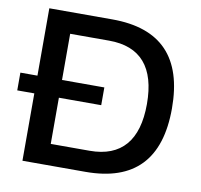

<svg xmlns="http://www.w3.org/2000/svg" viewBox="-84 -750 869 831"><g transform="rotate(10 350.5 -335.0)"><path d="M344 -670H67V-374H-8V-296H67V0H344C558 0 665 -111 665 -335C665 -559 558 -670 344 -670ZM175 -93V-296H361V-374H175V-577H346C485 -577 555 -496 555 -335C555 -175 485 -93 346 -93Z"/></g></svg>

Font: LT Wave Alt Medium
Style: Regular
Weight: 500
Designer: Daniel Lyons
Version: Version 2.5 (Glyphs App)